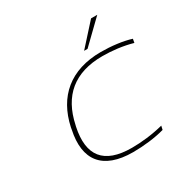

<svg xmlns="http://www.w3.org/2000/svg" viewBox="-157 -818 944 966"><g transform="rotate(-30 314.5 -335.5)"><path d="M136 -256 134 -244C100 -85 168 9 346 9C407 9 476 1 529 -14L534 -36C471 -20 407 -13 351 -13C188 -13 128 -94 160 -246L162 -254C194 -406 289 -487 452 -487C507 -487 569 -480 625 -464L629 -486C582 -501 516 -509 456 -509C278 -509 170 -415 136 -256ZM386 -556H406L534 -680H498Z"/></g></svg>

Font: LT Wave Mono Thin
Style: Italic
Weight: 100
Designer: Daniel Lyons
Version: Version 2.5 (Glyphs App)